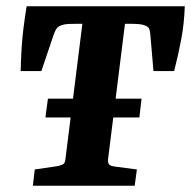

<svg xmlns="http://www.w3.org/2000/svg" viewBox="-20 -593 610 613"><path d="M133 -278H432L425 -218H125ZM85 0 91 -52 160 -62Q171 -64 179.5 -67.5Q188 -71 189 -86L243 -517H223Q210 -517 198 -516.5Q186 -516 175 -512Q165 -508 160.5 -501.5Q156 -495 152 -484L112 -366H46Q47 -407 49 -439.5Q51 -472 55 -503.5Q59 -535 65 -573H570Q568 -518 559 -469.5Q550 -421 536 -366H470L460 -482Q459 -495 456 -501.5Q453 -508 442 -512Q435 -515 423 -516Q411 -517 397 -517H379L325 -85Q324 -74 328 -68.5Q332 -63 348 -61L417 -52L410 0Z"/></svg>

Font: Rasa
Style: Bold Italic
Weight: 700
Italic angle: -7.10001°
Designer: Anna Giedrys (Yrsa+Rasa design), David Brezina (Yrsa art-direction, Rasa art-direction, design)
Foundry: Rosetta Type Foundry
Version: Version 2.004